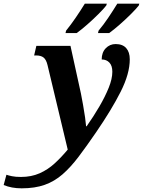

<svg xmlns="http://www.w3.org/2000/svg" viewBox="-180 -786 779 1046"><path d="M-62 240Q-117 240 -160 222L-145 166Q-134 170 -114.5 174Q-95 178 -66 178Q-9 178 36 158Q81 138 118 104Q155 70 189 29L79 -431Q72 -461 57.5 -472.5Q43 -484 16 -484H6L18 -536H204L261 -276Q266 -250 272.5 -214.5Q279 -179 283.5 -146.5Q288 -114 289 -98H292Q330 -152 361.5 -206Q393 -260 412.5 -308.5Q432 -357 432 -395Q432 -428 416 -445Q400 -462 374 -462Q374 -500 396 -523Q418 -546 450 -546Q488 -546 507.5 -524Q527 -502 527 -463Q527 -385 478 -287.5Q429 -190 344 -66Q292 10 248.5 67.5Q205 125 161 163.5Q117 202 63.5 221Q10 240 -62 240ZM357 -619Q384 -651 410.5 -690.5Q437 -730 459 -766H579L576 -756Q562 -738 533.5 -709.5Q505 -681 472.5 -652.5Q440 -624 415 -606H354ZM180 -619Q206 -651 233 -690.5Q260 -730 282 -766H402L399 -756Q385 -738 356.5 -709.5Q328 -681 295.5 -652.5Q263 -624 238 -606H177Z"/></svg>

Font: Noto Serif SemiCondensed
Style: Bold Italic
Weight: 700
Width: 4
Italic angle: -12°
Designer: Monotype Design Team
Foundry: Monotype Imaging Inc.
Version: Version 2.014